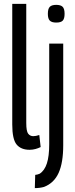

<svg xmlns="http://www.w3.org/2000/svg" viewBox="-20 -760 388 987"><path d="M115 -740V-128Q115 -85 125 -72.5Q135 -60 151 -60Q164 -60 182 -66L189 -4Q177 2 162.5 6Q148 10 132 10Q88 10 65.5 -17Q43 -44 43 -120V-740ZM269 -644Q246 -644 236 -654Q226 -664 226 -689Q226 -715 236 -725Q246 -735 269 -735Q292 -735 302 -725Q312 -715 312 -689Q312 -664 302.5 -654Q293 -644 269 -644ZM305 -536V-13Q305 76 281.5 128.5Q258 181 206 201Q184 207 159 207L161 139Q173 138 184 133Q209 117 221 80Q233 43 233 -18V-536Z"/></svg>

Font: Georama Condensed
Style: Regular
Weight: 400
Width: 3
Designer: Jean-Baptiste Levee
Foundry: Production Type
Version: Version 1.000